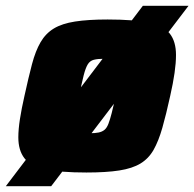

<svg xmlns="http://www.w3.org/2000/svg" viewBox="-47 -585 668 660"><path d="M-27 55 444 -565H601L129 55ZM250 8Q160 8 109 -3Q58 -14 37 -41Q16 -68 16 -113Q16 -140 21.5 -175.5Q27 -211 37 -255Q51 -319 63 -364.5Q75 -410 92.5 -440Q110 -470 138 -487Q166 -504 211 -511Q256 -518 323 -518Q413 -518 464.5 -507Q516 -496 537 -469Q558 -442 558 -396Q558 -369 553 -334Q548 -299 538 -255Q524 -191 511 -145.5Q498 -100 481 -70Q464 -40 436 -23Q408 -6 363 1Q318 8 250 8ZM261 -127Q280 -127 292 -129.5Q304 -132 312 -138.5Q320 -145 325.5 -159Q331 -173 337 -196.5Q343 -220 351 -255Q359 -291 362 -313.5Q365 -336 365 -351Q365 -365 359.5 -371.5Q354 -378 343 -380.5Q332 -383 313 -383Q289 -383 275.5 -379.5Q262 -376 254.5 -363.5Q247 -351 240.5 -325.5Q234 -300 225 -255Q217 -218 213 -195Q209 -172 209 -158Q209 -144 214 -137.5Q219 -131 230.5 -129Q242 -127 261 -127Z"/></svg>

Font: Saira Thin ExtraBold
Style: Italic
Weight: 800
Italic angle: -12°
Version: Version 1.101